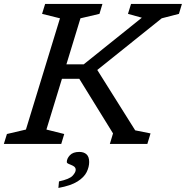

<svg xmlns="http://www.w3.org/2000/svg" viewBox="-40 -727 940 970"><path d="M643 -68.5 720.5 -53 704.5 0H515L525 -33L531 -53L360.5 -329H273L194.5 -72.5L284.5 -50L269.5 0H-20.5L-5 -50L91 -72.5L263 -634.5L172.5 -657L188 -707H477.5L462.5 -657L366.5 -634.5L295.5 -402H383L676.5 -637.5L606.5 -657L622 -707H879L864 -657L777 -634.5L451.5 -373.5ZM297.5 91.5Q297.5 74 313.2 57.2Q329 40.5 360.5 40.5Q384 40.5 397.2 52.8Q410.5 65 410.5 91.5Q410.5 116.5 397.8 142.5Q385 168.5 351.5 189.8Q318 211 255 222.5L258 189.5Q311 178 326.8 160.8Q342.5 143.5 342.5 131Q342.5 118.5 331.2 112.2Q320 106 308.8 101.8Q297.5 97.5 297.5 91.5Z"/></svg>

Font: Newsreader Caption
Style: Italic
Weight: 400
Italic angle: -17°
Designer: Hugues Gentile
Foundry: Production Type
Version: Version 1.001